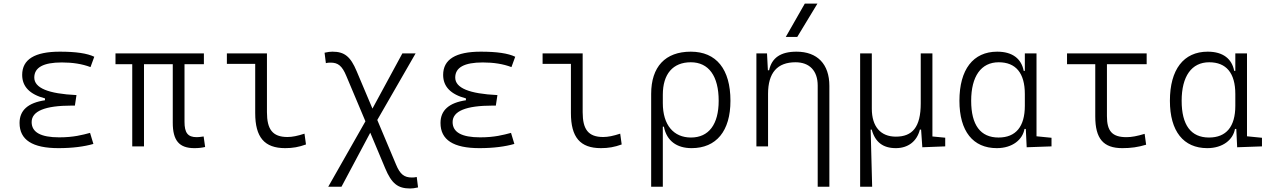

<svg xmlns="http://www.w3.org/2000/svg" viewBox="-20 -815 7071 1069"><path d="M305.7 9.8C383.8 9.8 449.7 1 500 -13.7L481.4 -75.2C439.5 -64 390.1 -50.3 309.6 -50.3C207 -50.3 156.2 -78.6 156.2 -135.3C156.2 -196.3 230.5 -227.1 379.9 -227.1H397L405.8 -285.6C248.5 -293 170.9 -325.2 170.9 -383.3C170.9 -439.5 221.7 -467.3 324.2 -467.3C384.8 -467.3 437.5 -459 483.9 -441.4L504.9 -499C465.3 -518.1 402.3 -527.3 313.5 -527.3C173.3 -527.3 103.5 -484.4 103.5 -397.9C103.5 -333 145.5 -289.6 230.5 -267.1V-256.8C135.7 -242.7 88.9 -200.7 88.9 -130.4C88.9 -36.1 160.6 9.8 305.7 9.8Z M1062 9.8C1085.9 9.8 1102.1 7.8 1122.1 3.4L1113.8 -55.2C1095.2 -52.2 1083.5 -51.3 1074.7 -51.3C1024.9 -51.3 1007.3 -76.7 1007.3 -136.7V-457.5H1115.2V-517.6H623V-457.5H716.3V0H781.7V-457.5H941.9V-131.8C941.9 -32.7 977.5 9.8 1062 9.8Z M1567.9 9.8C1609.4 9.8 1643.6 3.9 1683.6 -10.7L1675.3 -70.8C1636.2 -58.1 1607.4 -52.2 1580.6 -52.2C1497.1 -52.2 1466.3 -95.2 1466.3 -190.4V-517.6H1243.2V-459.5H1400.9V-185.5C1400.9 -50.8 1452.1 9.8 1567.9 9.8Z M2263.7 234.4C2276.9 234.4 2287.6 232.9 2307.6 228.5L2300.3 170.4C2289.6 172.9 2282.7 173.3 2273.4 173.3C2231 173.3 2207.5 156.2 2184.6 100.1L2080.6 -147L2293.9 -517.6H2220.2L2053.7 -210.4L1965.8 -418.5C1931.6 -500.5 1897.5 -527.3 1831.1 -527.3C1817.9 -527.3 1807.1 -525.9 1787.1 -521.5L1794.4 -463.4C1802.7 -465.8 1809.1 -466.3 1821.3 -466.3C1861.8 -466.3 1884.8 -448.7 1908.2 -392.1L2014.6 -139.6L1807.6 224.6H1881.3L2041.5 -76.2L2124.5 121.6C2160.2 207 2194.8 234.4 2263.7 234.4Z M2649.4 9.8C2727.5 9.8 2793.5 1 2843.8 -13.7L2825.2 -75.2C2783.2 -64 2733.9 -50.3 2653.3 -50.3C2550.8 -50.3 2500 -78.6 2500 -135.3C2500 -196.3 2574.2 -227.1 2723.6 -227.1H2740.7L2749.5 -285.6C2592.3 -293 2514.6 -325.2 2514.6 -383.3C2514.6 -439.5 2565.4 -467.3 2668 -467.3C2728.5 -467.3 2781.2 -459 2827.6 -441.4L2848.6 -499C2809.1 -518.1 2746.1 -527.3 2657.2 -527.3C2517.1 -527.3 2447.3 -484.4 2447.3 -397.9C2447.3 -333 2489.3 -289.6 2574.2 -267.1V-256.8C2479.5 -242.7 2432.6 -200.7 2432.6 -130.4C2432.6 -36.1 2504.4 9.8 2649.4 9.8Z M3325.7 9.8C3367.2 9.8 3401.4 3.9 3441.4 -10.7L3433.1 -70.8C3394 -58.1 3365.2 -52.2 3338.4 -52.2C3254.9 -52.2 3224.1 -95.2 3224.1 -190.4V-517.6H3001V-459.5H3158.7V-185.5C3158.7 -50.8 3210 9.8 3325.7 9.8Z M3830.6 9.8C3968.3 9.8 4046.9 -85.4 4046.9 -253.9C4046.9 -429.7 3968.3 -527.3 3826.2 -527.3C3684.1 -527.3 3605.5 -443.4 3605.5 -292V224.6H3670.4V-109.9H3676.3C3691.9 -29.8 3749 9.8 3830.6 9.8ZM3670.4 -240.7V-287.6C3670.4 -403.3 3726.6 -468.3 3826.2 -468.3C3925.8 -468.3 3981.4 -391.6 3981.4 -253.9C3981.4 -122.6 3926.3 -49.3 3827.1 -49.3C3730.5 -49.3 3670.4 -119.1 3670.4 -240.7Z M4532.7 224.6H4597.7V-336.9C4597.7 -458 4530.8 -527.3 4414.6 -527.3C4326.7 -527.3 4276.9 -493.2 4262.2 -423.8H4255.4L4250.5 -517.6H4191.4V0H4256.3V-292.5C4256.3 -410.2 4308.1 -468.3 4409.2 -468.3C4486.8 -468.3 4532.7 -421.4 4532.7 -338.4ZM4355 -609.4H4418.9L4531.2 -794.9H4460.9Z M4967.8 9.8C5035.2 9.8 5085 -27.3 5101.6 -93.3H5108.4L5115.2 4.9L5242.7 0V-48.3L5171.4 -55.2V-517.6H5106.4V-239.3C5106.4 -106 5059.1 -54.2 4967.8 -54.2C4883.3 -54.2 4834 -109.9 4834 -210V-517.6H4769V224.6H4835.9L4827.6 -93.3H4833.5C4852.5 -23.9 4896 9.8 4967.8 9.8Z M5529.8 9.8C5617.7 9.8 5673.8 -38.1 5684.1 -97.2H5691.4L5696.3 4.9L5834.5 0V-47.9L5751 -56.2V-517.6H5686V-420.4H5679.7C5667 -486.8 5618.7 -527.3 5532.2 -527.3C5397.9 -527.3 5321.8 -427.7 5321.8 -253.9C5321.8 -84 5397.5 9.8 5529.8 9.8ZM5686 -226.1C5686 -109.9 5635.7 -49.3 5539.6 -49.3C5439 -49.3 5387.2 -118.7 5387.2 -253.9C5387.2 -390.1 5442.4 -468.3 5540.5 -468.3C5635.7 -468.3 5686 -408.2 5686 -291.5Z M6229 9.8C6276.9 9.8 6315.9 4.4 6361.3 -9.3L6353 -69.8C6311 -57.1 6280.3 -51.3 6252 -51.3C6170.9 -51.3 6143.1 -86.4 6143.1 -168.5V-457.5H6364.3V-517.6H5920.9V-457.5H6078.1V-166.5C6078.1 -43 6123 9.8 6229 9.8Z M6701.7 9.8C6789.6 9.8 6845.7 -38.1 6856 -97.2H6863.3L6868.2 4.9L7006.3 0V-47.9L6922.9 -56.2V-517.6H6857.9V-420.4H6851.6C6838.9 -486.8 6790.5 -527.3 6704.1 -527.3C6569.8 -527.3 6493.7 -427.7 6493.7 -253.9C6493.7 -84 6569.3 9.8 6701.7 9.8ZM6857.9 -226.1C6857.9 -109.9 6807.6 -49.3 6711.4 -49.3C6610.8 -49.3 6559.1 -118.7 6559.1 -253.9C6559.1 -390.1 6614.3 -468.3 6712.4 -468.3C6807.6 -468.3 6857.9 -408.2 6857.9 -291.5Z"/></svg>

Font: Cascadia Code PL Light
Style: Regular
Weight: 300
Monospace: yes
Designer: Aaron Bell
Foundry: Saja Typeworks
Version: Version 2404.023